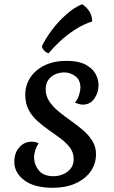

<svg xmlns="http://www.w3.org/2000/svg" viewBox="-20 -872 542 912"><path d="M232 20Q142 20 95 -16Q48 -52 48 -103Q48 -146 72 -172.5Q96 -199 130 -199Q138 -199 146.5 -197.5Q155 -196 164 -191Q154 -178 148 -160Q142 -142 142 -125Q142 -90 164.5 -62.5Q187 -35 234 -35Q257 -35 279 -44Q301 -53 315.5 -71Q330 -89 330 -116Q330 -146 313.5 -169Q297 -192 270.5 -212Q244 -232 215 -252Q186 -272 159.5 -295.5Q133 -319 116.5 -349.5Q100 -380 100 -421Q100 -468 124.5 -504.5Q149 -541 193 -562Q237 -583 297 -583Q351 -583 384.5 -566Q418 -549 433 -522.5Q448 -496 448 -467Q448 -432 428 -403.5Q408 -375 373 -375Q366 -375 356.5 -377.5Q347 -380 336 -384Q350 -401 356 -422Q362 -443 362 -456Q362 -492 338 -510Q314 -528 285 -528Q264 -528 243.5 -519.5Q223 -511 210 -493Q197 -475 197 -448Q197 -416 214.5 -390Q232 -364 259 -342Q286 -320 316.5 -298.5Q347 -277 374 -254Q401 -231 418.5 -203Q436 -175 436 -140Q436 -93 410 -57Q384 -21 338 -0.5Q292 20 232 20ZM179 -652Q195 -687 225.5 -728Q256 -769 294.5 -803Q333 -837 370 -852Q377 -848 388 -838Q399 -828 408 -812Q417 -796 418 -770Q376 -757 336 -731Q296 -705 264 -675Q232 -645 211 -619Q199 -622 190 -631.5Q181 -641 179 -652Z"/></svg>

Font: Merienda
Style: Regular
Weight: 400
Designer: Eduardo Rodriguez Tunni
Foundry: Eduardo Rodriguez Tunni
Version: Version 2.001